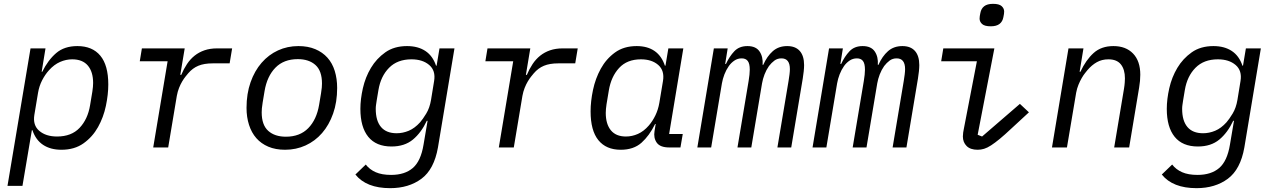

<svg xmlns="http://www.w3.org/2000/svg" viewBox="-20 -768 6640 1000"><path d="M139 -516H217L197 -394H200Q230 -455 272.5 -491.5Q315 -528 383 -528Q461 -528 502.5 -478Q544 -428 544 -328Q544 -276 531.5 -216.5Q519 -157 490.5 -106Q462 -55 415 -21.5Q368 12 300 12Q243 12 204.5 -13.5Q166 -39 149 -90H146L97 200H19ZM277 -57Q352 -57 394.5 -102Q437 -147 449 -219L461 -291Q463 -305 464 -315.5Q465 -326 465 -336Q465 -394 437.5 -426.5Q410 -459 356 -459Q324 -459 293 -445.5Q262 -432 235 -402Q215 -380 199.5 -350Q184 -320 178 -284L159 -170Q150 -116 184.5 -86.5Q219 -57 277 -57Z M778 0 853 -449H708L719 -516H942L919 -378H924Q937 -409 954 -434.5Q971 -460 993.5 -478Q1016 -496 1045 -506Q1074 -516 1111 -516H1189L1176 -438H1088Q1043 -438 1013 -425.5Q983 -413 960 -386Q955 -380 946.5 -369.5Q938 -359 929 -344Q920 -329 912.5 -310Q905 -291 901 -269L856 0Z M1465 12Q1415 12 1377.5 -4Q1340 -20 1315 -48.5Q1290 -77 1277 -117.5Q1264 -158 1264 -206Q1264 -280 1285 -339.5Q1306 -399 1342.5 -441Q1379 -483 1428 -505.5Q1477 -528 1534 -528Q1584 -528 1622 -512Q1660 -496 1685.5 -467.5Q1711 -439 1723.5 -398.5Q1736 -358 1736 -310Q1736 -236 1715 -176.5Q1694 -117 1657.5 -75Q1621 -33 1571.5 -10.5Q1522 12 1465 12ZM1469 -56Q1542 -56 1585.5 -100.5Q1629 -145 1642 -222L1652 -282Q1655 -300 1656 -312Q1657 -324 1657 -333Q1657 -399 1623 -429.5Q1589 -460 1531 -460Q1458 -460 1414.5 -415.5Q1371 -371 1358 -294L1348 -234Q1345 -216 1344 -204Q1343 -192 1343 -183Q1343 -117 1377 -86.5Q1411 -56 1469 -56Z M2012 212Q1888 212 1831 141L1885 89Q1905 115 1937 129Q1969 143 2017 143Q2088 143 2130 107Q2172 71 2186 -15L2207 -139H2203Q2174 -77 2130.5 -41Q2087 -5 2019 -5Q1939 -5 1898 -55.5Q1857 -106 1857 -201Q1857 -251 1870 -308.5Q1883 -366 1912 -414.5Q1941 -463 1987 -495.5Q2033 -528 2100 -528Q2157 -528 2195.5 -502.5Q2234 -477 2251 -426H2254L2269 -516H2347L2261 0Q2241 114 2175 163Q2109 212 2012 212ZM2046 -74Q2078 -74 2109 -87Q2140 -100 2168 -131Q2182 -147 2200 -176.5Q2218 -206 2225 -248L2241 -346Q2250 -400 2215.5 -429.5Q2181 -459 2123 -459Q2050 -459 2006.5 -415Q1963 -371 1951 -299L1942 -245Q1940 -231 1938.5 -221.5Q1937 -212 1937 -201Q1937 -139 1964.5 -106.5Q1992 -74 2046 -74Z M2578 0 2653 -449H2508L2519 -516H2742L2719 -378H2724Q2737 -409 2754 -434.5Q2771 -460 2793.5 -478Q2816 -496 2845 -506Q2874 -516 2911 -516H2989L2976 -438H2888Q2843 -438 2813 -425.5Q2783 -413 2760 -386Q2755 -380 2746.5 -369.5Q2738 -359 2729 -344Q2720 -329 2712.5 -310Q2705 -291 2701 -269L2656 0Z M3213 12Q3137 12 3096.5 -38Q3056 -88 3056 -188Q3056 -240 3068.5 -299.5Q3081 -359 3109 -410Q3137 -461 3183 -494.5Q3229 -528 3296 -528Q3352 -528 3389 -502.5Q3426 -477 3443 -426H3446L3461 -516H3539L3465 -70H3536L3524 0H3466Q3418 0 3400.5 -25Q3383 -50 3389 -85L3395 -122H3392Q3362 -61 3321 -24.5Q3280 12 3213 12ZM3240 -57Q3272 -57 3302.5 -70.5Q3333 -84 3359 -114Q3379 -137 3393.5 -167Q3408 -197 3414 -232L3433 -346Q3442 -400 3408.5 -429.5Q3375 -459 3318 -459Q3246 -459 3204.5 -414Q3163 -369 3151 -297L3139 -225Q3137 -211 3136 -200.5Q3135 -190 3135 -180Q3135 -122 3161.5 -89.5Q3188 -57 3240 -57Z M3612 0 3698 -516H3770L3757 -435H3761Q3779 -474 3804.5 -501Q3830 -528 3873 -528Q3917 -528 3936 -500Q3955 -472 3952 -430H3955Q3975 -475 4005 -501.5Q4035 -528 4080 -528Q4123 -528 4145.5 -502.5Q4168 -477 4168 -429Q4168 -415 4166 -396Q4164 -377 4161 -359L4101 0H4029L4087 -346Q4090 -364 4092 -380.5Q4094 -397 4094 -408Q4094 -464 4050 -464Q4029 -464 4013.5 -452.5Q3998 -441 3985 -424Q3971 -404 3962 -380.5Q3953 -357 3949 -334L3893 0H3821L3879 -346Q3885 -382 3885 -405Q3885 -437 3874.5 -450.5Q3864 -464 3843 -464Q3822 -464 3805 -452.5Q3788 -441 3776 -424Q3762 -404 3753 -380.5Q3744 -357 3740 -334L3684 0Z M4212 0 4298 -516H4370L4357 -435H4361Q4379 -474 4404.5 -501Q4430 -528 4473 -528Q4517 -528 4536 -500Q4555 -472 4552 -430H4555Q4575 -475 4605 -501.5Q4635 -528 4680 -528Q4723 -528 4745.5 -502.5Q4768 -477 4768 -429Q4768 -415 4766 -396Q4764 -377 4761 -359L4701 0H4629L4687 -346Q4690 -364 4692 -380.5Q4694 -397 4694 -408Q4694 -464 4650 -464Q4629 -464 4613.5 -452.5Q4598 -441 4585 -424Q4571 -404 4562 -380.5Q4553 -357 4549 -334L4493 0H4421L4479 -346Q4485 -382 4485 -405Q4485 -437 4474.5 -450.5Q4464 -464 4443 -464Q4422 -464 4405 -452.5Q4388 -441 4376 -424Q4362 -404 4353 -380.5Q4344 -357 4340 -334L4284 0Z M5140 -631Q5108 -631 5095 -643Q5082 -655 5082 -671Q5082 -677 5083 -684Q5084 -691 5086 -700Q5090 -723 5106 -735.5Q5122 -748 5152 -748Q5184 -748 5197 -736Q5210 -724 5210 -708Q5210 -702 5209 -695Q5208 -688 5206 -679Q5202 -656 5186 -643.5Q5170 -631 5140 -631ZM5072 12Q5034 12 5014.5 -7.5Q4995 -27 4995 -57Q4995 -67 4996.5 -77.5Q4998 -88 5000 -97L5068 -449H4882L4893 -516H5159L5072 -66L5095 -57L5292 -227L5339 -183L5248 -99Q5213 -66 5187.5 -45Q5162 -24 5142 -11Q5122 2 5105.5 7Q5089 12 5072 12Z M5459 0 5545 -516H5623L5603 -394H5607Q5636 -456 5676 -492Q5716 -528 5779 -528Q5844 -528 5881.5 -489Q5919 -450 5919 -379Q5919 -364 5917.5 -346.5Q5916 -329 5913 -312L5861 0H5783L5834 -305Q5837 -323 5838 -337.5Q5839 -352 5839 -360Q5839 -406 5818 -432.5Q5797 -459 5753 -459Q5719 -459 5692.5 -444Q5666 -429 5644 -403Q5640 -398 5631.5 -387.5Q5623 -377 5614 -361.5Q5605 -346 5597 -326.5Q5589 -307 5585 -285L5537 0Z M6212 212Q6088 212 6031 141L6085 89Q6105 115 6137 129Q6169 143 6217 143Q6288 143 6330 107Q6372 71 6386 -15L6407 -139H6403Q6374 -77 6330.5 -41Q6287 -5 6219 -5Q6139 -5 6098 -55.5Q6057 -106 6057 -201Q6057 -251 6070 -308.5Q6083 -366 6112 -414.5Q6141 -463 6187 -495.5Q6233 -528 6300 -528Q6357 -528 6395.5 -502.5Q6434 -477 6451 -426H6454L6469 -516H6547L6461 0Q6441 114 6375 163Q6309 212 6212 212ZM6246 -74Q6278 -74 6309 -87Q6340 -100 6368 -131Q6382 -147 6400 -176.5Q6418 -206 6425 -248L6441 -346Q6450 -400 6415.5 -429.5Q6381 -459 6323 -459Q6250 -459 6206.5 -415Q6163 -371 6151 -299L6142 -245Q6140 -231 6138.5 -221.5Q6137 -212 6137 -201Q6137 -139 6164.5 -106.5Q6192 -74 6246 -74Z"/></svg>

Font: IBM Plex Mono
Style: Italic
Weight: 400
Italic angle: -9°
Monospace: yes
Designer: Mike Abbink, Paul van der Laan, Pieter van Rosmalen
Foundry: Bold Monday
Version: Version 2.3